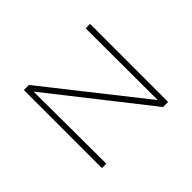

<svg xmlns="http://www.w3.org/2000/svg" viewBox="-104 -630 800 800"><g transform="rotate(-45 296.0 -230.0)"><path d="M491 -460V0H461L125 -427L127 0H101V-460H131L466 -36L465 -460Z"/></g></svg>

Font: Ysabeau SC Extralight
Style: Regular
Weight: 200
Designer: Christian Thalmann (Catharsis Fonts)
Version: Version 0.003